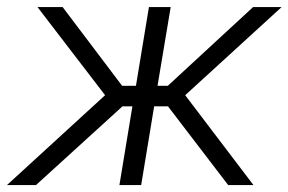

<svg xmlns="http://www.w3.org/2000/svg" viewBox="-47 -536 835 556"><path d="M-26.9 0 257.3 -260.3 61.5 -515.6H134.3L306.6 -287.6H346.7L384.3 -515.6H447.3L409.2 -287.6H439L686 -515.6H768.6L489.3 -260.3L687 0H613.8L439.5 -228H399.4L361.8 0H298.8L336.4 -228H307.6L57.1 0Z"/></svg>

Font: Inter Display Light
Style: Italic
Weight: 300
Italic angle: -9.39999°
Designer: Rasmus Andersson
Foundry: rsms
Version: Version 4.000;git-a52131595